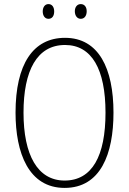

<svg xmlns="http://www.w3.org/2000/svg" viewBox="-20 -909 631 939"><path d="M189 -853C189 -833 199 -817 217 -817C235 -817 245 -831 245 -853C245 -874 235 -889 217 -889C199 -889 189 -873 189 -853ZM346 -854C346 -833 357 -817 375 -817C393 -817 404 -832 404 -854C404 -875 393 -889 375 -889C357 -889 346 -874 346 -854ZM535 -358C535 -574 463 -724 298 -724C141 -724 56 -594 56 -358C56 -161 120 10 296 10C472 10 535 -156 535 -358ZM95 -358C95 -564 161 -689 298 -689C429 -689 496 -570 496 -358C496 -147 431 -26 296 -26C164 -26 95 -151 95 -358Z"/></svg>

Font: Noto Sans Thai Looped Condensed ExtraLight
Style: Regular
Weight: 200
Width: 3
Designer: Sasikarn Vongin, Ben Mitchell
Foundry: The Fontpad Ltd
Version: Version 1.001